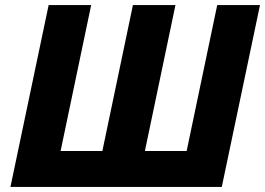

<svg xmlns="http://www.w3.org/2000/svg" viewBox="-20 -734 1041 754"><path d="M21 0 171 -714H338L218 -141H382L502 -714H669L549 -141H713L833 -714H1001L851 0Z"/></svg>

Font: Noto Sans ExtraBold
Style: Italic
Weight: 800
Italic angle: -12°
Designer: Monotype Design Team
Foundry: Monotype Imaging Inc.
Version: Version 2.013; ttfautohint (v1.8.4.7-5d5b)